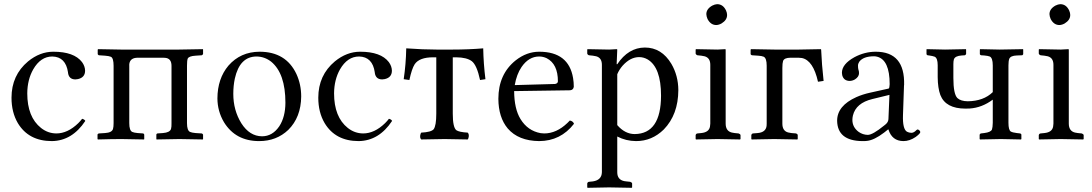

<svg xmlns="http://www.w3.org/2000/svg" viewBox="-20 -667 5238 921"><path d="M389.2 -86.9Q326.2 8.3 229 9.8Q117.2 9.8 65.4 -76.7Q35.2 -128.4 35.2 -198.2Q35.2 -306.2 114.7 -372.6Q171.4 -418.9 235.8 -418.9Q335.4 -418.9 373.5 -369.1Q387.7 -349.6 388.2 -328.1Q388.2 -295.4 354 -287.6Q347.7 -286.1 341.8 -286.1Q310.5 -286.1 306.2 -317.9Q306.2 -319.3 306.2 -319.8Q295.4 -394.5 231 -396Q174.8 -396 139.2 -334Q111.3 -284.7 110.8 -219.2Q110.8 -105.5 176.8 -53.2Q209.5 -27.3 250 -26.9Q304.7 -26.9 355.5 -76.2Q366.2 -86.9 374 -97.2Q385.7 -94.2 389.2 -86.9Z M524.9 -351.1Q524.9 -388.2 512.2 -394.5Q503.4 -398.4 483.9 -399.9L454.1 -401.9Q449.7 -404.3 448.7 -407.2V-429.2L451.2 -431.2Q452.1 -431.2 561 -429.2H837.9L953.1 -431.2L954.1 -429.2V-408.2Q952.1 -403.3 947.8 -401.9L918 -399.9Q885.7 -397.9 880.4 -385.7Q877 -376.5 877 -352.1V-76.2Q877 -41 891.6 -34.2Q900.4 -30.3 918 -28.8L947.8 -26.9Q953.1 -24.9 954.1 -21V0L953.1 2Q952.1 2 840.8 0L731 2L730 0V-22Q731.4 -25.9 734.9 -26.9L761.7 -28.8Q794.4 -31.2 800.3 -48.3Q803.2 -58.1 802.7 -76.2V-351.1Q802.7 -387.2 772 -389.6Q767.1 -390.1 761.7 -390.1H641.1Q605.5 -390.1 600.6 -362.3Q599.6 -356.4 600.1 -351.1V-76.2Q600.1 -41 614.3 -34.2Q623 -30.3 640.1 -28.8L667 -26.9Q671.4 -24.9 671.9 -21V0L670.9 2Q669.9 2 562 0Q518.6 0 449.7 2L447.8 0V-22Q449.7 -25.9 454.1 -26.9L483.9 -28.8Q516.6 -30.8 522 -48.3Q524.9 -58.1 524.9 -76.2Z M1022.9 -194.8Q1023.4 -290 1075.7 -352.1Q1133.8 -418.5 1225.1 -418.9Q1351.6 -418.9 1401.9 -312Q1424.8 -262.2 1424.8 -204.1Q1423.8 -104.5 1362.8 -43.9Q1306.2 9.8 1223.1 9.8Q1109.9 9.8 1054.2 -81.1Q1023.4 -133.3 1022.9 -194.8ZM1210.9 -396Q1129.9 -396 1106.4 -290Q1099.1 -255.9 1099.1 -216.8Q1099.1 -138.2 1137.7 -75.7Q1177.2 -13.7 1236.8 -13.2Q1287.1 -13.2 1319.8 -61.5Q1348.6 -105.5 1349.1 -173.8Q1349.1 -314.9 1280.8 -371.1Q1249.5 -395.5 1210.9 -396Z M1860.8 -86.9Q1797.9 8.3 1700.7 9.8Q1588.9 9.8 1537.1 -76.7Q1506.8 -128.4 1506.8 -198.2Q1506.8 -306.2 1586.4 -372.6Q1643.1 -418.9 1707.5 -418.9Q1807.1 -418.9 1845.2 -369.1Q1859.4 -349.6 1859.9 -328.1Q1859.9 -295.4 1825.7 -287.6Q1819.3 -286.1 1813.5 -286.1Q1782.2 -286.1 1777.8 -317.9Q1777.8 -319.3 1777.8 -319.8Q1767.1 -394.5 1702.6 -396Q1646.5 -396 1610.8 -334Q1583 -284.7 1582.5 -219.2Q1582.5 -105.5 1648.4 -53.2Q1681.2 -27.3 1721.7 -26.9Q1776.4 -26.9 1827.1 -76.2Q1837.9 -86.9 1845.7 -97.2Q1857.4 -94.2 1860.8 -86.9Z M2072.8 -122.1V-392.1H2057.6Q1991.7 -392.1 1969.2 -358.9Q1955.1 -336.9 1943.8 -283.2L1916.5 -287.1Q1927.2 -357.9 1928.7 -435.1Q2008.8 -429.2 2074.7 -429.2H2149.4Q2227.5 -429.2 2297.9 -435.1Q2299.3 -361.3 2308.6 -287.1Q2307.1 -287.1 2282.7 -283.2Q2267.6 -354.5 2243.2 -373.5Q2219.2 -391.6 2168.5 -392.1H2151.9V-122.1Q2151.9 -56.2 2168.9 -42.5Q2182.1 -33.2 2223.6 -30.8Q2232.4 -22 2226.6 -3.4Q2225.1 0.5 2223.6 2Q2136.7 0 2112.8 0Q2083 0 2000.5 2Q1991.7 -6.8 1997.6 -25.4Q1999 -29.3 2000.5 -30.8Q2048.3 -33.2 2060.1 -46.9Q2072.8 -64 2072.8 -122.1Z M2449.2 -258.8 2642.6 -264.2Q2655.8 -266.6 2656.2 -276.9Q2656.2 -359.9 2602.5 -387.7Q2585 -396 2566.4 -396Q2516.6 -396 2481.9 -345.7Q2458 -310.5 2449.2 -258.8ZM2713.4 -88.9Q2729 -85.9 2733.4 -73.2Q2669.4 9.3 2566.4 9.8Q2466.8 8.8 2415.5 -50.8Q2371.1 -104 2370.6 -192.9Q2370.6 -311 2453.6 -377.4Q2506.3 -418.9 2566.4 -418.9Q2708 -418.9 2729 -292.5Q2732.4 -272.5 2732.4 -251Q2730.5 -235.4 2714.4 -233.9L2446.3 -230Q2446.8 -145 2476.6 -96.2Q2511.2 -39.6 2573.2 -28.3Q2582 -26.9 2590.3 -26.9Q2649.4 -26.9 2701.7 -77.1Q2707.5 -83 2713.4 -88.9Z M2940.9 -311V-66.9Q2978 -23.9 3024.9 -23.9Q3150.4 -25.4 3150.9 -208Q3150.9 -343.3 3086.9 -381.8Q3067.4 -393.1 3045.9 -393.1Q3003.4 -393.1 2966.3 -351.6Q2950.2 -333 2940.9 -311ZM2940.9 -429.2 2938 -358.9H2940.9Q2994.1 -438.5 3073.2 -439Q3153.8 -439 3200.7 -360.4Q3233.4 -304.2 3233.9 -234.9Q3233.4 -117.2 3164.1 -45.9Q3107.4 9.8 3031.2 9.8Q2981.9 9.3 2940.9 -12.2V159.2Q2940.9 194.8 2974.1 201.7Q2979.5 202.6 2983.9 203.1L3002.9 205.1Q3010.7 207.5 3012.2 212.9V231.9L3010.3 233.9Q3009.3 233.9 2901.9 231.9L2798.8 233.9L2796.9 231.9V212.9Q2798.8 206.1 2805.2 205.1L2824.2 203.1Q2866.2 196.8 2867.2 159.2V-356Q2867.2 -389.6 2839.8 -397Q2832.5 -398.9 2824.2 -399.9L2805.2 -401.9Q2798.3 -404.3 2796.9 -410.2V-429.2L2798.8 -431.2Q2799.8 -431.2 2901.9 -429.2L2939 -431.2Z M3460.9 -429.2V-74.2Q3460.9 -38.6 3490.2 -31.2Q3497.1 -29.8 3503.9 -28.8L3522.9 -26.9Q3530.8 -24.4 3532.2 -19V0L3529.8 2Q3528.8 2 3421.9 0L3318.8 2L3316.9 0V-19Q3318.8 -25.9 3325.2 -26.9L3344.2 -28.8Q3381.3 -32.7 3385.7 -60.1Q3386.7 -66.9 3387.2 -74.2V-356Q3387.2 -389.6 3359.9 -397Q3352.5 -398.9 3344.2 -399.9L3325.2 -401.9Q3318.4 -404.3 3316.9 -410.2V-429.2L3318.8 -431.2Q3319.8 -431.2 3421.9 -429.2L3459 -431.2ZM3368.2 -599.1Q3368.2 -624 3396.5 -640.1Q3409.2 -646.5 3419.9 -647Q3448.7 -647 3462.9 -616.2Q3467.8 -605 3467.8 -595.2Q3467.8 -570.8 3441.4 -554.7Q3428.7 -547.4 3416 -546.9Q3389.2 -546.9 3374 -575.7Q3368.7 -587.9 3368.2 -599.1Z M3657.7 -74.2V-352.1Q3657.7 -388.2 3643.1 -395Q3633.8 -398.9 3616.7 -399.9L3586.9 -401.9Q3581.5 -403.8 3580.6 -407.2V-429.2L3584 -431.2Q3585 -431.2 3695.8 -429.2H3811.5L3917 -431.2L3918.9 -429.2Q3921.9 -357.9 3930.7 -278.8L3903.8 -274.9Q3880.9 -377.4 3826.7 -388.7Q3818.4 -390.1 3810.5 -390.1H3772Q3742.2 -390.1 3736.3 -374.5Q3732.9 -363.8 3732.9 -340.8V-74.2Q3732.9 -39.1 3760.3 -31.7Q3767.6 -29.8 3775.9 -28.8L3798.8 -26.9Q3805.7 -24.4 3806.6 -19V0L3804.7 2Q3803.7 2 3693.8 0L3585.9 2L3584 0V-19Q3585.9 -25.9 3591.8 -26.9L3614.7 -28.8Q3653.3 -32.2 3657.2 -63Q3657.7 -68.8 3657.7 -74.2Z M4246.6 -211.9 4164.6 -191.9Q4085.9 -172.9 4071.3 -112.8Q4068.8 -102.1 4068.8 -91.8Q4068.8 -56.6 4099.1 -34.2Q4118.7 -20.5 4142.6 -20Q4166 -20 4220.7 -64.5Q4226.1 -68.8 4228.5 -70.8Q4240.7 -81.1 4241.7 -95.2ZM4241.7 -45.9H4239.7L4220.7 -30.8Q4173.8 4.9 4139.2 8.8Q4127.9 10.3 4114.7 9.8Q3997.1 7.8 3995.6 -87.9Q3995.6 -159.7 4087.9 -201.2Q4117.7 -214.4 4152.8 -222.2L4242.7 -242.2Q4247.1 -244.6 4247.6 -263.2Q4247.6 -379.4 4187.5 -395Q4179.7 -397 4172.9 -397Q4121.1 -397 4101.6 -370.6Q4095.7 -361.3 4095.7 -352.1Q4095.7 -339.4 4097.7 -333Q4100.6 -326.2 4100.6 -315.9Q4100.6 -298.8 4081.1 -286.1Q4069.3 -279.3 4056.6 -278.8Q4027.3 -278.8 4020 -306.2Q4018.6 -312.5 4018.6 -317.9Q4018.6 -359.4 4078.6 -392.6Q4127.9 -418.9 4180.7 -418.9Q4321.3 -418.9 4316.9 -259.3Q4316.9 -257.3 4316.4 -256.8L4311.5 -115.2Q4309.1 -47.9 4330.6 -35.2Q4339.8 -30.3 4351.6 -29.8Q4363.8 -29.8 4376 -43Q4379.4 -45.4 4380.4 -45.9Q4388.2 -45.9 4393.6 -37.1Q4394.5 -34.7 4394.5 -33.2Q4394.5 -26.4 4372.1 -9.8Q4343.3 9.8 4313.5 9.8Q4258.8 9.3 4241.7 -45.9Z M4742.2 -353Q4742.2 -389.6 4727.5 -396Q4718.8 -399.4 4701.2 -400.9L4686 -401.9Q4680.7 -403.8 4680.2 -407.2V-429.2L4682.1 -431.2Q4683.1 -431.2 4775.4 -429.2L4887.2 -431.2L4888.2 -429.2V-407.2Q4886.7 -403.3 4883.3 -401.9L4857.4 -400.9Q4827.6 -399.9 4821.3 -384.8Q4817.4 -374 4817.4 -353V-78.1Q4817.4 -43.5 4828.6 -36.1Q4837.4 -31.2 4857.4 -28.8L4874 -26.9Q4877.9 -24.9 4879.4 -22V0L4877.4 2Q4876.5 2 4781.2 0L4681.2 2L4679.2 0V-21Q4681.2 -25.9 4685.1 -26.9L4701.2 -28.8Q4732.9 -32.7 4738.3 -45.9Q4741.7 -55.7 4742.2 -78.1V-189Q4690.4 -150.4 4631.8 -146.5Q4621.6 -146 4611.3 -146Q4516.1 -146 4490.7 -211.4Q4478.5 -244.6 4478 -296.9V-354Q4478 -388.2 4463.4 -395Q4454.6 -398.4 4437 -400.9L4429.2 -401.9Q4424.8 -404.3 4424.3 -407.2V-429.2L4425.3 -431.2Q4426.3 -431.2 4513.2 -429.2L4613.3 -431.2L4614.3 -429.2V-408.2Q4612.3 -403.3 4608.4 -401.9L4593.3 -400.9Q4561.5 -398.9 4555.7 -382.3Q4553.2 -373.5 4553.2 -358.9V-293Q4553.2 -216.3 4572.3 -196.8Q4588.4 -181.6 4622.1 -181.2Q4698.2 -182.1 4742.2 -225.1Z M5106.9 -429.2V-74.2Q5106.9 -38.6 5136.2 -31.2Q5143.1 -29.8 5149.9 -28.8L5168.9 -26.9Q5176.8 -24.4 5178.2 -19V0L5175.8 2Q5174.8 2 5067.9 0L4964.8 2L4962.9 0V-19Q4964.8 -25.9 4971.2 -26.9L4990.2 -28.8Q5027.3 -32.7 5031.7 -60.1Q5032.7 -66.9 5033.2 -74.2V-356Q5033.2 -389.6 5005.9 -397Q4998.5 -398.9 4990.2 -399.9L4971.2 -401.9Q4964.4 -404.3 4962.9 -410.2V-429.2L4964.8 -431.2Q4965.8 -431.2 5067.9 -429.2L5105 -431.2ZM5014.2 -599.1Q5014.2 -624 5042.5 -640.1Q5055.2 -646.5 5065.9 -647Q5094.7 -647 5108.9 -616.2Q5113.8 -605 5113.8 -595.2Q5113.8 -570.8 5087.4 -554.7Q5074.7 -547.4 5062 -546.9Q5035.2 -546.9 5020 -575.7Q5014.6 -587.9 5014.2 -599.1Z"/></svg>

Font: Linux Libertine Display O
Style: Regular
Weight: 400
Designer: Philipp H. Poll
Foundry: Philipp H. Poll
Version: Version 5.0.9